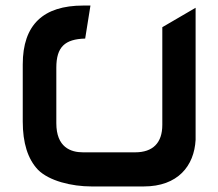

<svg xmlns="http://www.w3.org/2000/svg" viewBox="-20 -494 785 692"><path d="M310 178H498C621 178 680 104 685 10V-466L565 -396V-44C565 21 531 55 467 55H279C235 55 183 37 183 -50V-250C183 -325 214 -353 287 -355L306 -474H280C136 -474 62 -405 62 -262V-56C62 21 80 79 117 118C157 158 238 178 310 178Z"/></svg>

Font: All Genders v4
Style: Regular
Weight: 400
Designer: Rassam Alawdi
Foundry: Rassam Art
Version: Version 3.100;FEAKit 1.0